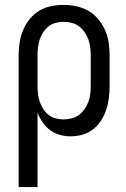

<svg xmlns="http://www.w3.org/2000/svg" viewBox="-20 -548 515 783"><path d="M56 215V-323Q56 -349 60 -374.5Q64 -400 74 -424.5Q84 -449 100.5 -469.5Q117 -490 139 -503.5Q161 -517 186.5 -522.5Q212 -528 238 -528Q265 -528 291 -522.5Q317 -517 340 -504Q363 -491 380 -470.5Q397 -450 408 -426Q419 -402 423 -375.5Q427 -349 427 -323V-197Q427 -173 424 -148.5Q421 -124 413.5 -101Q406 -78 392.5 -57Q379 -36 360 -21Q341 -6 317 1Q293 8 268 8Q246 8 224 2Q202 -4 184 -17.5Q166 -31 153.5 -49.5Q141 -68 133 -89V215ZM238 -61Q255 -61 271.5 -65Q288 -69 301.5 -79Q315 -89 324.5 -102.5Q334 -116 340 -131.5Q346 -147 348 -164Q350 -181 350 -197V-323Q350 -339 348 -355.5Q346 -372 340 -388Q334 -404 324.5 -417.5Q315 -431 301.5 -441Q288 -451 271.5 -455Q255 -459 239 -459Q222 -459 206 -454.5Q190 -450 177.5 -440Q165 -430 156 -416Q147 -402 142 -387Q137 -372 135 -355.5Q133 -339 133 -323V-197Q133 -181 135 -165Q137 -149 142 -133.5Q147 -118 156 -104Q165 -90 177.5 -80Q190 -70 206 -65.5Q222 -61 238 -61Z"/></svg>

Font: Iosevka QP
Style: Regular
Weight: 400
Designer: Belleve Invis
Foundry: Belleve Invis
Version: Version 20.0.0; ttfautohint (v1.8.4)